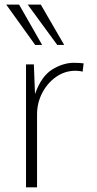

<svg xmlns="http://www.w3.org/2000/svg" viewBox="-20 -805 417 825"><path d="M91.8 0V-528.3H125.5L130.4 -400.9Q157.7 -477.5 204.3 -506.3Q251 -535.2 298.3 -535.2Q311 -535.2 321.5 -534.4Q332 -533.7 339.4 -532.7L335 -497.1Q328.6 -499 319.8 -500Q311 -501 304.7 -501Q258.3 -501 220.7 -474.4Q183.1 -447.8 161.1 -405Q139.2 -362.3 139.2 -313.5V0ZM131.3 -611.8 6.8 -785.2H62L161.1 -611.8ZM226.1 -611.8 99.1 -785.2H155.3L255.9 -611.8Z"/></svg>

Font: Comme Thin
Style: Regular
Weight: 250
Version: Version 1.000;gftools[0.9.27]